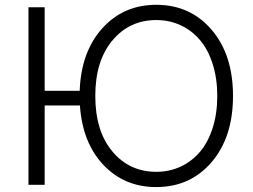

<svg xmlns="http://www.w3.org/2000/svg" viewBox="-20 -757 1039 787"><path d="M163.1 -727.1V-384.8H306.6Q312.5 -544.9 399.4 -641.1Q486.3 -737.3 620.6 -737.3Q759.8 -737.3 847.4 -635Q935.1 -532.7 935.1 -363.8Q935.1 -194.8 847.4 -92.5Q759.8 9.8 620.6 9.8Q489.7 9.8 403.8 -81.1Q317.9 -171.9 307.6 -324.7H163.1V0.5H96.7V-727.1ZM620.6 -674.8Q510.7 -674.8 440.7 -591.1Q370.6 -507.3 370.6 -363.8Q370.6 -220.2 440.4 -136.5Q510.3 -52.7 620.6 -52.7Q674.3 -52.7 720.2 -74Q766.1 -95.2 799.6 -134.5Q833 -173.8 851.8 -232.9Q870.6 -292 870.6 -363.8Q870.6 -435.5 851.8 -494.6Q833 -553.7 799.6 -593Q766.1 -632.3 720.2 -653.6Q674.3 -674.8 620.6 -674.8Z"/></svg>

Font: Interop Light
Style: Regular
Weight: 300
Designer: Rasmus Andersson, Google, Jang Haemin
Foundry: jhaemin
Version: Version 1.007